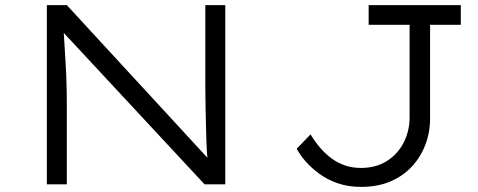

<svg xmlns="http://www.w3.org/2000/svg" viewBox="-20 -720 1867 750"><path d="M163 0V-700H241L802 -91L794 -73Q790 -94 788 -131Q786 -168 785 -212.5Q784 -257 783 -301.5Q782 -346 782 -384Q782 -422 782 -443V-700H860V0H779L223 -598L227 -619Q229 -599 230.5 -568.5Q232 -538 234.5 -503Q237 -468 238.5 -433.5Q240 -399 240.5 -368.5Q241 -338 241 -318V0ZM1390 10Q1340 10 1299.5 -4Q1259 -18 1227.5 -41Q1196 -64 1173.5 -90Q1151 -116 1139 -139L1193 -195Q1210 -167 1230.5 -143Q1251 -119 1275.5 -101Q1300 -83 1328.5 -73.5Q1357 -64 1390 -64Q1448 -64 1490.5 -90.5Q1533 -117 1556.5 -162.5Q1580 -208 1580 -262V-623H1420V-700H1780V-623H1660V-256Q1660 -203 1641.5 -154.5Q1623 -106 1588.5 -69Q1554 -32 1504.5 -11Q1455 10 1390 10Z"/></svg>

Font: Lexend Peta Light
Style: Regular
Weight: 300
Version: Version 1.007